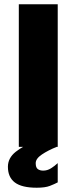

<svg xmlns="http://www.w3.org/2000/svg" viewBox="-20 -687 358 898"><path d="M152 191Q82 191 49.5 166.5Q17 142 17 93Q17 52 53.5 23Q90 -6 147 -28L245 0Q205 16 176 35.5Q147 55 147 76Q147 97 157 104Q167 111 182 111Q201 111 218 100.5Q235 90 250 76V166Q235 174 213 182.5Q191 191 152 191ZM68 0V-667H250V0Z"/></svg>

Font: Maven Pro ExtraBold
Style: Regular
Weight: 800
Designer: Joe Prince
Foundry: Joe Prince
Version: Version 2.100